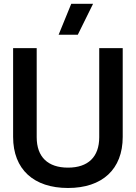

<svg xmlns="http://www.w3.org/2000/svg" viewBox="-20 -946 694 981"><path d="M327.5 14.5C502 14.5 607 -80.5 607 -246.5V-700H487V-245C487 -144 430 -89.5 327.5 -89.5C224.5 -89.5 167.5 -144 167.5 -245V-700H47V-246.5C47 -80.5 152.5 14.5 327.5 14.5ZM344 -926.5 279.5 -768.5H377.5L455.5 -926.5Z"/></svg>

Font: MCL Standard Medium
Style: Regular
Weight: 500
Designer: Květoslav Bartoš
Foundry: Florian Karsten
Version: Version 1.001;Glyphs 3.2.3 (3260)